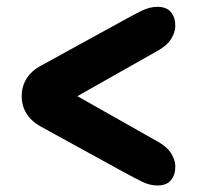

<svg xmlns="http://www.w3.org/2000/svg" viewBox="-20 -630 600 575"><path d="M190.5 -354V-330L454 -479Q481.5 -494.5 493.2 -514.5Q505 -534.5 505 -551.5Q505.5 -576.5 492.5 -593Q479.5 -609.5 451.5 -609.5Q428.5 -609.5 405.2 -598.2Q382 -587 348 -568L103 -433.5Q74 -418 59.5 -394.5Q45 -371 45 -342Q45 -313 59.5 -289.8Q74 -266.5 103 -250.5L348 -116Q382 -97.5 405.2 -86Q428.5 -74.5 451.5 -74.5Q479.5 -74.5 492.5 -91Q505.5 -107.5 505 -132.5Q505 -149.5 493.2 -169.5Q481.5 -189.5 454 -205Z"/></svg>

Font: Fraunces SuperSoft Wonky
Style: Regular
Weight: 900
Version: Version 1.000;[b76b70a41]